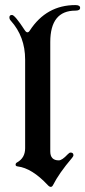

<svg xmlns="http://www.w3.org/2000/svg" viewBox="-20 -727 336 757"><path d="M17.1 -658.7Q17.1 -668 27.3 -668Q38.6 -668 77.6 -607.9Q83 -599.6 88.1 -599.6Q93.3 -599.6 97.7 -606.9Q163.1 -707 277.3 -707Q295.9 -707 295.9 -696Q295.9 -685.1 277.3 -685.1Q178.2 -685.1 178.2 -561V-129.9Q178.2 -94.7 211.9 -94.7Q224.6 -94.7 247.1 -118.7Q253.4 -125.5 258.3 -125.5Q269.5 -125.5 269.5 -115.2Q269.5 -110.8 263.7 -104Q212.9 -44.4 189 2.9Q185.5 9.8 180.2 9.8Q174.8 9.8 168.5 2.9Q106 -64 49.8 -70.8Q41.5 -71.8 41.5 -77.6Q41.5 -83.5 46.9 -86.4Q79.1 -104 79.1 -142.6V-492.2Q79.1 -582.5 22.5 -645.5Q17.1 -650.9 17.1 -658.7Z"/></svg>

Font: UnifrakturMaguntia
Style: Book
Weight: 400
Designer: j. 'mach' wust, Gerrit Ansmann, Georg Duffner, based on a font by Peter Wiegel, original typeface by Carl Albert Fahrenw
Version: Version 2017-03-19